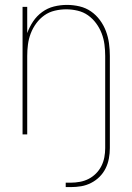

<svg xmlns="http://www.w3.org/2000/svg" viewBox="-20 -548 540 783"><path d="M248 215V197H268Q287 197 306 193.5Q325 190 341.5 181.5Q358 173 371.5 159.5Q385 146 393.5 129Q402 112 405.5 93.5Q409 75 409 56V-320Q409 -343 406 -366.5Q403 -390 394.5 -412Q386 -434 372 -453Q358 -472 339 -485.5Q320 -499 296.5 -504.5Q273 -510 250 -510Q227 -510 203.5 -504.5Q180 -499 161 -485.5Q142 -472 128 -453Q114 -434 105.5 -412Q97 -390 94 -366.5Q91 -343 91 -320V0H72V-520H91V-413Q100 -438 115 -460.5Q130 -483 152 -499Q174 -515 200 -521.5Q226 -528 253 -528Q279 -528 304.5 -522Q330 -516 351 -501.5Q372 -487 387.5 -466Q403 -445 412 -421Q421 -397 424.5 -371.5Q428 -346 428 -320V56Q428 77 424 98.5Q420 120 410.5 139Q401 158 386 173Q371 188 351.5 198Q332 208 311 211.5Q290 215 268 215Z"/></svg>

Font: Iosevka Thin
Style: Regular
Weight: 100
Monospace: yes
Designer: Belleve Invis
Foundry: Belleve Invis
Version: Version 32.5.0; ttfautohint (v1.8.4)